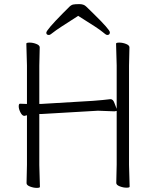

<svg xmlns="http://www.w3.org/2000/svg" viewBox="-20 -907 740 933"><path d="M171 -402H181L432 -417Q455 -419 479 -421Q503 -423 515 -425H518Q530 -425 537 -404L547 -378V-589L544 -695Q544 -700 560 -700Q576 -700 592.5 -693.5Q609 -687 609 -677L607 -588V-106L610 0Q610 5 594.5 5Q579 5 562 -1.5Q545 -8 545 -18L547 -107V-368L536 -366L456 -369L182 -353H171V-105L174 1Q174 6 158.5 6Q143 6 126 -0.5Q109 -7 109 -17L111 -106V-347Q100 -344 99 -344H98Q88 -344 79.5 -360.5Q71 -377 71 -390Q71 -403 77 -403H78L106 -402H111V-589L108 -695Q108 -700 124 -700Q140 -700 156.5 -693.5Q173 -687 173 -677L171 -588ZM182 -353ZM357 -828Q256 -764 240 -750.5Q224 -737 218 -737Q205 -737 205 -748Q205 -761 285 -842L316 -873Q326 -883 335.5 -885Q345 -887 366 -887Q387 -887 398.5 -875.5Q410 -864 430 -845Q514 -763 514 -750Q514 -737 501 -737Q495 -737 478 -752Q461 -767 363 -828L360 -830Z"/></svg>

Font: LXGW WenKai Light
Style: Regular
Weight: 300
Designer: LXGW / Fontworks Inc.
Foundry: LXGW / Fontworks Inc.
Version: Version 1.501; October 10, 2024